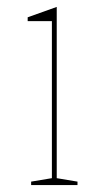

<svg xmlns="http://www.w3.org/2000/svg" viewBox="-20 -535 294 555"><path d="M70 0V-10L130 -20V-474H60V-485L144 -515V-20L204 -10V0Z"/></svg>

Font: Kalnia Thin
Style: Regular
Weight: 250
Designer: Frida Medrano
Foundry: Frida Medrano
Version: Version 1.105